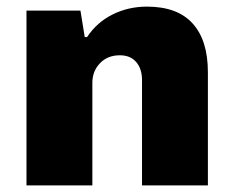

<svg xmlns="http://www.w3.org/2000/svg" viewBox="-20 -560 707 580"><path d="M60 -528H223L236 -448H243Q273 -493 320.5 -516.5Q368 -540 424 -540Q516 -540 562 -489Q608 -438 608 -342V0H409V-318Q409 -352 391.5 -372.5Q374 -393 342 -393Q305 -393 282 -369Q259 -345 259 -310V0H60Z"/></svg>

Font: Archivo Black
Style: Regular
Weight: 400
Designer: Hector Gatti
Foundry: Omnibus-Type
Version: Version 1.101; ttfautohint (v1.8)